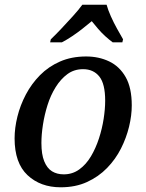

<svg xmlns="http://www.w3.org/2000/svg" viewBox="-20 -786 622 816"><path d="M238 10Q152 10 97 -41.5Q42 -93 42 -198Q42 -242 54 -290.5Q66 -339 90 -384.5Q114 -430 150 -466.5Q186 -503 235 -524.5Q284 -546 346 -546Q400 -546 444 -525Q488 -504 514 -458.5Q540 -413 540 -338Q540 -295 528.5 -247.5Q517 -200 494 -154.5Q471 -109 435 -72Q399 -35 350 -12.5Q301 10 238 10ZM251 -45Q288 -45 317 -66Q346 -87 366.5 -121.5Q387 -156 400.5 -197.5Q414 -239 420.5 -281Q427 -323 427 -358Q427 -430 402 -461Q377 -492 333 -492Q295 -492 266.5 -471Q238 -450 216.5 -415.5Q195 -381 182 -339.5Q169 -298 162.5 -256Q156 -214 156 -178Q156 -130 168 -100.5Q180 -71 201 -58Q222 -45 251 -45ZM196 -619Q216 -638 240.5 -664Q265 -690 289.5 -717Q314 -744 330 -766H433Q439 -744 451 -717Q463 -690 477.5 -664Q492 -638 503 -619L500 -606H459Q444 -617 427.5 -632Q411 -647 396.5 -664Q382 -681 370 -696Q352 -681 330.5 -664Q309 -647 286.5 -632Q264 -617 243 -606H193Z"/></svg>

Font: ET Text
Style: Italic
Weight: 470
Italic angle: -12°
Designer: Monotype Design Team
Foundry: Monotype Imaging Inc.
Version: Version 2.009